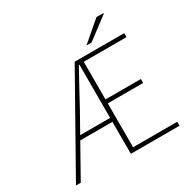

<svg xmlns="http://www.w3.org/2000/svg" viewBox="-181 -1003 1166 1175"><g transform="rotate(-30 402.0 -415.0)"><path d="M26 0 398 -660H748V-632H446V-366H696V-338H446V-28H758V0H414V-630H410Q379 -573 346 -513.5Q313 -454 280 -392L60 0ZM174 -226V-254H442V-226ZM510 -710 650 -830H698L700 -826L546 -710Z"/></g></svg>

Font: Source Sans 3 ExtraLight ExtraLight
Style: Regular
Weight: 250
Version: Version 3.052;hotconv 1.1.0;makeotfexe 2.6.0